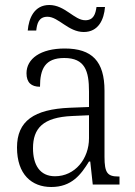

<svg xmlns="http://www.w3.org/2000/svg" viewBox="-20 -738 541 768"><path d="M315 -610C374 -610 396 -660 400 -710H366C362 -683 355 -657 321 -657C277 -657 240 -718 177 -718C117 -718 95 -665 91 -616H125C128 -644 135 -671 170 -671C214 -671 253 -610 315 -610ZM185 10C267 10 304 -40 336 -92H341L351 0H458V-32H454C410 -32 398 -46 398 -111V-375C398 -493 348 -544 239 -544C142 -544 86 -503 86 -445C86 -408 105 -391 140 -391C140 -462 160 -506 237 -506C320 -506 336 -454 336 -372V-310L259 -307C116 -301 48 -254 48 -148C48 -40 107 10 185 10ZM200 -33C139 -33 112 -79 112 -145C112 -224 151 -269 269 -274L336 -277V-185C336 -103 280 -33 200 -33Z"/></svg>

Font: Noto Serif Devanagari SemiCondensed Light
Style: Regular
Weight: 300
Width: 4
Designer: Universal Thirst, Indian Type Foundry and the Monotype Design Team
Foundry: Monotype Imaging Inc.
Version: Version 2.004